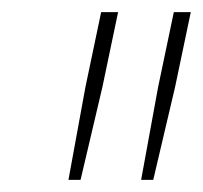

<svg xmlns="http://www.w3.org/2000/svg" viewBox="-20 -749 335 317"><path d="M93 -452 121 -605 147 -729H175L149 -605L113 -452ZM213 -452 241 -605 267 -729H295L269 -605L233 -452Z"/></svg>

Font: Hubot Sans Condensed ExtraLight
Style: Italic
Weight: 200
Width: 3
Italic angle: -12.0243°
Designer: Deni Anggara
Foundry: GitHub, Inc., Subsidiary of Microsoft Corporation
Version: Version 2.000